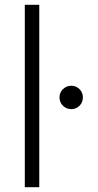

<svg xmlns="http://www.w3.org/2000/svg" viewBox="-20 -777 406 797"><path d="M83 -757H143V0H83ZM276 -421Q296 -421 310 -407Q324 -393 324 -373Q324 -352 310 -338Q296 -324 276 -324Q256 -324 241.5 -338Q227 -352 227 -373Q227 -393 241.5 -407Q256 -421 276 -421Z"/></svg>

Font: Evergrow Sans
Style: Light
Weight: 300
Foundry: 10Web
Version: Version 1.000